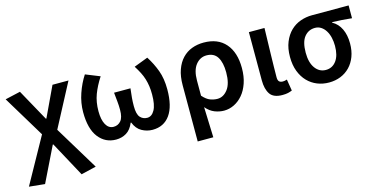

<svg xmlns="http://www.w3.org/2000/svg" viewBox="-70 -852 2738 1391"><g transform="rotate(-15 1299.0 -156.5)"><path d="M127 190 9 178 199 -164 10 -477 124 -503 255 -266H259L365 -491H485L314 -167L514 163L401 190L259 -72H255Z M709 12Q628 12 578 -52Q528 -116 528 -241Q528 -311 551.5 -379.5Q575 -448 611 -503L718 -460Q679 -400 658 -344Q637 -288 637 -219Q637 -155 657.5 -118.5Q678 -82 715 -82Q748 -82 769.5 -107Q791 -132 791 -189Q791 -221 788 -250Q785 -279 781 -320H904Q899 -279 896.5 -250Q894 -221 894 -189Q894 -128 914.5 -105Q935 -82 967 -82Q1001 -82 1022.5 -120.5Q1044 -159 1044 -237Q1044 -271 1040 -299Q1036 -327 1028 -353.5Q1020 -380 1006.5 -406.5Q993 -433 974 -463L1079 -503Q1115 -447 1137.5 -386Q1160 -325 1160 -244Q1160 -118 1113.5 -53Q1067 12 982 12Q940 12 902 -9Q864 -30 845 -79H841Q821 -30 786.5 -9Q752 12 709 12Z M1275 178V-243Q1275 -310 1292.5 -359Q1310 -408 1340.5 -440Q1371 -472 1412 -487.5Q1453 -503 1501 -503Q1607 -503 1664.5 -437Q1722 -371 1722 -253Q1722 -190 1705 -140.5Q1688 -91 1659.5 -57.5Q1631 -24 1594.5 -6Q1558 12 1519 12Q1484 12 1449 -1.5Q1414 -15 1384 -50Q1386 12 1388 65Q1390 118 1392 178ZM1494 -83Q1539 -83 1571.5 -125.5Q1604 -168 1604 -252Q1604 -326 1578.5 -367Q1553 -408 1497 -408Q1449 -408 1416.5 -367.5Q1384 -327 1384 -249V-136Q1413 -103 1440.5 -93Q1468 -83 1494 -83Z M1956 12Q1889 12 1863.5 -26Q1838 -64 1838 -129V-491H1955Q1954 -445 1952.5 -395.5Q1951 -346 1950 -298Q1949 -250 1948 -205Q1947 -160 1947 -123Q1947 -100 1956.5 -91Q1966 -82 1984 -82Q1998 -82 2015 -88L2029 -2Q2015 4 1998.5 8Q1982 12 1956 12Z M2306 12Q2259 12 2218 -4.5Q2177 -21 2146 -53Q2115 -85 2097 -132Q2079 -179 2079 -240Q2079 -304 2098.5 -351.5Q2118 -399 2150 -430Q2182 -461 2224 -476Q2266 -491 2311 -491H2586V-395Q2545 -399 2512 -401.5Q2479 -404 2439 -405V-401Q2481 -378 2503 -332Q2525 -286 2525 -223Q2525 -168 2508.5 -124.5Q2492 -81 2462.5 -50.5Q2433 -20 2393 -4Q2353 12 2306 12ZM2307 -82Q2356 -82 2385.5 -122Q2415 -162 2415 -234Q2415 -267 2408 -296.5Q2401 -326 2387 -348.5Q2373 -371 2353 -384Q2333 -397 2308 -397Q2259 -397 2228 -359Q2197 -321 2197 -240Q2197 -166 2227.5 -124Q2258 -82 2307 -82Z"/></g></svg>

Font: TT Toshiba Sans Medium
Style: Regular
Weight: 500
Designer: Paul D. Hunt
Foundry: Toshiba Corporation
Version: Version 2.020;PS 2.000;hotconv 1.0.86;makeotf.lib2.5.63406